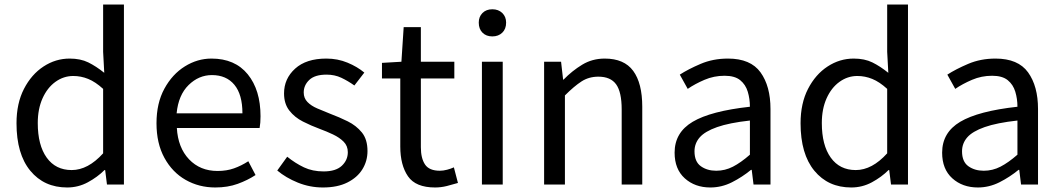

<svg xmlns="http://www.w3.org/2000/svg" viewBox="-20 -816 4690 849"><path d="M277 13Q175 13 114 -61Q53 -135 53 -271Q53 -359 86 -423Q119 -487 172.5 -522Q226 -557 288 -557Q336 -557 370.5 -540Q405 -523 441 -494L436 -587V-796H528V0H453L445 -64H442Q411 -33 368.5 -10Q326 13 277 13ZM297 -64Q369 -64 436 -138V-423Q402 -454 370 -467Q338 -480 304 -480Q261 -480 225 -454Q189 -428 168 -381Q147 -334 147 -272Q147 -174 186.5 -119Q226 -64 297 -64Z M932 13Q860 13 801 -20.5Q742 -54 707 -118Q672 -182 672 -271Q672 -360 707 -424Q742 -488 797.5 -522.5Q853 -557 915 -557Q1019 -557 1075.5 -487.5Q1132 -418 1132 -302Q1132 -287 1131 -274Q1130 -261 1128 -250H762Q767 -163 816 -111.5Q865 -60 942 -60Q982 -60 1014.5 -71.5Q1047 -83 1078 -103L1110 -42Q1075 -19 1031 -3Q987 13 932 13ZM761 -315H1052Q1052 -398 1016.5 -441Q981 -484 917 -484Q859 -484 814 -440Q769 -396 761 -315Z M1408 13Q1350 13 1297 -8.5Q1244 -30 1206 -62L1250 -123Q1286 -94 1324 -76Q1362 -58 1411 -58Q1465 -58 1491.5 -83Q1518 -108 1518 -143Q1518 -171 1499.5 -189.5Q1481 -208 1452.5 -221.5Q1424 -235 1394 -246Q1356 -260 1319.5 -278.5Q1283 -297 1259.5 -327Q1236 -357 1236 -403Q1236 -468 1285 -512.5Q1334 -557 1423 -557Q1473 -557 1516.5 -539Q1560 -521 1591 -495L1547 -438Q1519 -458 1489.5 -472Q1460 -486 1424 -486Q1372 -486 1347.5 -462.5Q1323 -439 1323 -407Q1323 -382 1339.5 -365Q1356 -348 1383 -336.5Q1410 -325 1440 -313Q1480 -298 1517.5 -279.5Q1555 -261 1580 -230.5Q1605 -200 1605 -148Q1605 -104 1582.5 -67.5Q1560 -31 1516 -9Q1472 13 1408 13Z M1904 13Q1818 13 1784 -36.5Q1750 -86 1750 -168V-469H1669V-538L1755 -543L1765 -696H1841V-543H1989V-469H1841V-165Q1841 -116 1859.5 -88.5Q1878 -61 1925 -61Q1940 -61 1957 -65.5Q1974 -70 1987 -76L2005 -7Q1982 0 1956 6.5Q1930 13 1904 13Z M2111 0V-543H2203V0ZM2157 -655Q2130 -655 2113.5 -671.5Q2097 -688 2097 -716Q2097 -742 2113.5 -758.5Q2130 -775 2157 -775Q2184 -775 2201 -758.5Q2218 -742 2218 -716Q2218 -688 2201 -671.5Q2184 -655 2157 -655Z M2386 0V-543H2461L2470 -464H2472Q2510 -503 2554.5 -530Q2599 -557 2654 -557Q2740 -557 2780 -502.5Q2820 -448 2820 -344V0H2729V-332Q2729 -409 2704.5 -443Q2680 -477 2626 -477Q2584 -477 2551.5 -456Q2519 -435 2478 -394V0Z M3121 13Q3053 13 3008 -27.5Q2963 -68 2963 -141Q2963 -230 3043 -277.5Q3123 -325 3296 -344Q3296 -379 3286.5 -410.5Q3277 -442 3253 -461.5Q3229 -481 3184 -481Q3137 -481 3095 -463Q3053 -445 3021 -423L2986 -486Q3023 -510 3078 -533.5Q3133 -557 3199 -557Q3299 -557 3343 -496Q3387 -435 3387 -334V0H3312L3304 -65H3301Q3262 -33 3216.5 -10Q3171 13 3121 13ZM3147 -61Q3186 -61 3221 -79Q3256 -97 3296 -132V-283Q3205 -273 3151 -254Q3097 -235 3074 -208.5Q3051 -182 3051 -147Q3051 -101 3079 -81Q3107 -61 3147 -61Z M3744 13Q3642 13 3581 -61Q3520 -135 3520 -271Q3520 -359 3553 -423Q3586 -487 3639.5 -522Q3693 -557 3755 -557Q3803 -557 3837.5 -540Q3872 -523 3908 -494L3903 -587V-796H3995V0H3920L3912 -64H3909Q3878 -33 3835.5 -10Q3793 13 3744 13ZM3764 -64Q3836 -64 3903 -138V-423Q3869 -454 3837 -467Q3805 -480 3771 -480Q3728 -480 3692 -454Q3656 -428 3635 -381Q3614 -334 3614 -272Q3614 -174 3653.5 -119Q3693 -64 3764 -64Z M4304 13Q4236 13 4191 -27.5Q4146 -68 4146 -141Q4146 -230 4226 -277.5Q4306 -325 4479 -344Q4479 -379 4469.5 -410.5Q4460 -442 4436 -461.5Q4412 -481 4367 -481Q4320 -481 4278 -463Q4236 -445 4204 -423L4169 -486Q4206 -510 4261 -533.5Q4316 -557 4382 -557Q4482 -557 4526 -496Q4570 -435 4570 -334V0H4495L4487 -65H4484Q4445 -33 4399.5 -10Q4354 13 4304 13ZM4330 -61Q4369 -61 4404 -79Q4439 -97 4479 -132V-283Q4388 -273 4334 -254Q4280 -235 4257 -208.5Q4234 -182 4234 -147Q4234 -101 4262 -81Q4290 -61 4330 -61Z"/></svg>

Font: Chocolate Classical Sans
Style: Regular
Weight: 400
Designer: 田海東、宇文滿月
Foundry: Moonlit Owen
Version: Version 1.001